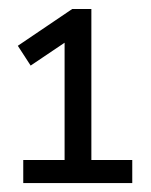

<svg xmlns="http://www.w3.org/2000/svg" viewBox="-20 -801 340 431"><path d="M276.9 -390.1H32.2V-441.9H125V-705.1L48.8 -653.8L20 -698.2L142.1 -780.8H185.1V-441.9H276.9Z"/></svg>

Font: Cooper Hewitt
Style: Book
Weight: 705
Designer: Village Type and Design LLC
Foundry: Cooper Hewitt Smithsonian Design Museum
Version: 1.000